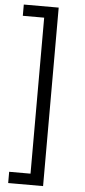

<svg xmlns="http://www.w3.org/2000/svg" viewBox="-62 -776 442 1003"><g transform="rotate(5 159.0 -274.0)"><path d="M21 194V135H133V-683H21V-742H204V194Z"/></g></svg>

Font: APTA Sans Regular
Style: Regular
Weight: 400
Version: Version 7.200